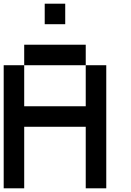

<svg xmlns="http://www.w3.org/2000/svg" viewBox="-20 -1020 707 1040"><path d="M111.1 -333.3V0H0V-666.7H111.1V-444.4H444.4V-666.7H555.6V0H444.4V-333.3ZM444.4 -666.7H111.1V-777.8H444.4ZM333.3 -888.9H222.2V-1000H333.3Z"/></svg>

Font: Pixeloid Mono
Style: Regular
Weight: 400
Monospace: yes
Designer: GGBotNet
Foundry: GGBotNet
Version: 0.5